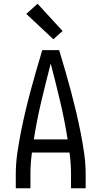

<svg xmlns="http://www.w3.org/2000/svg" viewBox="-20 -1002 540 1022"><path d="M64 0V-74Q64 -130 72 -186Q80 -242 91 -297.5Q102 -353 115 -408Q128 -463 142.5 -517.5Q157 -572 173 -626.5Q189 -681 205 -735H295Q311 -681 327 -626.5Q343 -572 357.5 -517.5Q372 -463 385 -408Q398 -353 409 -297.5Q420 -242 428 -186Q436 -130 436 -74V0H358V-74Q358 -103 356 -132Q354 -161 350 -190H150Q146 -161 144 -132Q142 -103 142 -74V0ZM340 -260Q324 -362 300 -463Q276 -564 250 -664Q224 -564 200 -463Q176 -362 160 -260ZM264 -793 120 -928 180 -982 313 -837Z"/></svg>

Font: Iosevka Julsh Curly
Style: Regular
Weight: 400
Designer: Belleve Invis
Foundry: Belleve Invis
Version: Version 15.0.2; ttfautohint (v1.8.4)